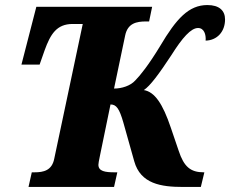

<svg xmlns="http://www.w3.org/2000/svg" viewBox="-20 -741 912 761"><path d="M93 0H432L445 -58H434C397 -58 370 -62 370 -88C370 -94 372 -103 376 -123L418 -327C441 -327 453 -311 469 -255L512 -102C537 -12 619 0 705 0H776L790 -58H788C735 -58 709 -80 688 -144L657 -235C625 -330 593 -377 550 -384C575 -400 611 -449 659 -522C703 -592 737 -630 765 -630C789 -630 797 -604 795 -580C840 -581 872 -615 872 -664C872 -699 849 -721 802 -721C728 -721 679 -667 615 -559C569 -483 535 -441 516 -422C497 -401 463 -390 432 -390L476 -600C486 -649 521 -656 559 -656H571L583 -714H124L65 -485H137L157 -542C180 -605 204 -646 268 -646H308L195 -112C186 -65 152 -58 117 -58H106Z"/></svg>

Font: Noto Serif Condensed Black
Style: Italic
Weight: 900
Width: 3
Italic angle: -12°
Designer: Monotype Design Team
Foundry: Monotype Imaging Inc.
Version: Version 2.013